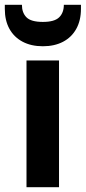

<svg xmlns="http://www.w3.org/2000/svg" viewBox="-41 -777 356 797"><path d="M69 0V-526H204V0ZM137 -585Q88 -585 52.5 -604Q17 -623 -2 -657.5Q-21 -692 -21 -740V-757H50Q50 -724 69 -705Q88 -686 137 -686Q185 -686 204.5 -705Q224 -724 224 -757H295V-740Q295 -692 275.5 -657Q256 -622 220.5 -603.5Q185 -585 137 -585Z"/></svg>

Font: DM Sans 9pt
Style: Bold
Weight: 700
Designer: Colophon Foundry, Jonny Pinhorn
Foundry: Colophon Foundry
Version: Version 4.004;gftools[0.9.30]